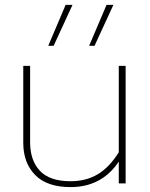

<svg xmlns="http://www.w3.org/2000/svg" viewBox="-20 -749 613 784"><path d="M248 -729H276L199 -562H177ZM415 -729H443L366 -562H344ZM75 -166V-480H103V-168Q103 -94 143 -51.5Q183 -9 268 -9Q331 -9 378.5 -37Q426 -65 465 -127V-480H493V0H465V-89Q395 15 268 15Q172 15 123.5 -34.5Q75 -84 75 -166Z"/></svg>

Font: Prompt Thin
Style: Regular
Weight: 250
Designer: Katatrad Team
Foundry: CadsonDemak
Version: Version 1.001